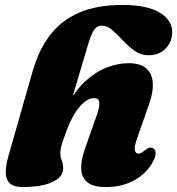

<svg xmlns="http://www.w3.org/2000/svg" viewBox="-20 -740 715 775"><path d="M253 -224Q263.5 -251 276.2 -273Q289 -295 303 -310.8Q317 -326.5 331.2 -335.2Q345.5 -344 358.5 -344Q378.5 -344 380.8 -327.5Q383 -311 371.5 -277.5L322.5 -138.5Q306.5 -93 307.8 -58.2Q309 -23.5 332.8 -4.2Q356.5 15 407 15Q474.5 15 524.2 -13.5Q574 -42 598 -88.5Q609 -109.5 608.2 -123Q607.5 -136.5 598 -141.5Q590.5 -145.5 582.8 -143.8Q575 -142 563 -132Q554.5 -125.5 549 -122.8Q543.5 -120 538 -120Q528 -120 524.5 -133.2Q521 -146.5 533 -180.5L582 -320Q599 -368 596.8 -405.2Q594.5 -442.5 570.5 -463.8Q546.5 -485 498 -485Q457.5 -485 412.8 -468.2Q368 -451.5 325.2 -412.8Q282.5 -374 247 -307L259 -303L337 -565.5Q345 -592 352.8 -607.5Q360.5 -623 369.8 -629.8Q379 -636.5 391 -636.5Q412.5 -636.5 433.2 -618.5Q454 -600.5 476 -576.8Q498 -553 523.2 -535Q548.5 -517 578.5 -517Q623.5 -517 649.2 -544.8Q675 -572.5 675 -610.5Q675 -659.5 623.5 -689.8Q572 -720 474 -720Q369.5 -720 297.8 -688.2Q226 -656.5 181.2 -597.2Q136.5 -538 112.5 -455L14.5 -112Q3 -72 3.2 -43.5Q3.5 -15 19.8 0Q36 15 71.5 15Q149 15 192 -5.5Q235 -26 235 -60Q235 -78 229.2 -92Q223.5 -106 223.5 -122.5Q223.5 -133.5 227 -147.8Q230.5 -162 237.2 -181Q244 -200 253 -224Z"/></svg>

Font: Fraunces
Style: Italic
Weight: 900
Italic angle: -16°
Version: Version 1.000;[0bf87f6ff]